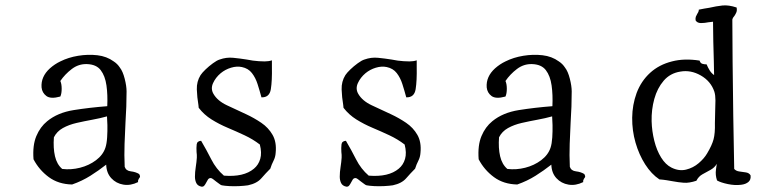

<svg xmlns="http://www.w3.org/2000/svg" viewBox="-20 -683 2900 716"><path d="M499 -34Q503 -27 502 -23.5Q501 -20 498 -17Q497 -14 495.5 -11.5Q494 -9 495 -4Q467 10 440 5.5Q413 1 395 -18.5Q377 -38 376 -69Q348 -47 317 -27.5Q286 -8 249 5Q198 4 162 -22.5Q126 -49 105 -89Q101 -141 115.5 -175.5Q130 -210 156 -231Q195 -263 255 -272.5Q315 -282 380 -287Q382 -329 377 -364.5Q372 -400 355.5 -421.5Q339 -443 304 -444Q273 -445 247.5 -425.5Q222 -406 205 -381Q210 -370 210 -352Q210 -334 205 -323Q169 -313 153 -325Q137 -337 135 -357Q132 -397 166 -428Q184 -444 205 -454Q235 -469 271.5 -475Q308 -481 343 -477Q378 -473 404 -454Q418 -445 427 -431Q438 -417 445 -389.5Q452 -362 452 -342Q452 -314 451 -285.5Q450 -257 448 -227Q446 -188 444.5 -146.5Q443 -105 445 -61Q450 -46 468 -44Q486 -42 499 -34ZM379 -249Q354 -242 324 -236.5Q294 -231 265.5 -224.5Q237 -218 214.5 -205.5Q192 -193 181 -171Q178 -131 185 -100.5Q192 -70 212 -53Q245 -49 278.5 -57.5Q312 -66 338 -85.5Q364 -105 373 -132Q378 -147 379.5 -170.5Q381 -194 380.5 -216.5Q380 -239 379 -249Z M1008 -113Q1007 -97 1000 -83.5Q993 -70 988 -54Q971 -37 954.5 -18Q938 1 905 8Q892 10 872.5 11Q853 12 835 11Q817 10 807 8Q803 7 797.5 2.5Q792 -2 786 -6Q780 -11 774.5 -15Q769 -19 766 -19Q759 -19 755.5 -13.5Q752 -8 749 -2Q746 4 742 9Q738 14 731 13Q717 10 712 -0.5Q707 -11 707 -24Q707 -41 710 -60Q713 -79 714 -95Q714 -100 714 -105.5Q714 -111 713 -116Q712 -132 713.5 -144.5Q715 -157 730 -158Q750 -124 768 -88.5Q786 -53 815 -28Q889 -22 927 -54Q944 -68 950.5 -90.5Q957 -113 949 -144Q923 -164 892 -178.5Q861 -193 829 -206.5Q797 -220 769 -237.5Q741 -255 721 -281Q721 -284 720 -291Q715 -320 714 -349.5Q713 -379 728 -403Q734 -412 746.5 -424Q759 -436 774 -447Q789 -458 799 -461Q824 -470 849.5 -467.5Q875 -465 900 -461Q906 -460 911.5 -459Q917 -458 923 -457Q946 -454 967 -454Q982 -454 994 -458Q994 -451 994 -445Q994 -439 994 -433Q995 -382 990 -350.5Q985 -319 955 -320Q948 -346 940.5 -369.5Q933 -393 919.5 -410.5Q906 -428 882 -433Q863 -437 841.5 -430.5Q820 -424 803 -410Q784 -394 774.5 -373Q765 -352 776 -333Q791 -307 826 -290.5Q861 -274 898 -257Q928 -243 954.5 -225Q981 -207 996.5 -180Q1012 -153 1008 -113Z M1548 -113Q1547 -97 1540 -83.5Q1533 -70 1528 -54Q1511 -37 1494.5 -18Q1478 1 1445 8Q1432 10 1412.5 11Q1393 12 1375 11Q1357 10 1347 8Q1343 7 1337.5 2.5Q1332 -2 1326 -6Q1320 -11 1314.5 -15Q1309 -19 1306 -19Q1299 -19 1295.5 -13.5Q1292 -8 1289 -2Q1286 4 1282 9Q1278 14 1271 13Q1257 10 1252 -0.5Q1247 -11 1247 -24Q1247 -41 1250 -60Q1253 -79 1254 -95Q1254 -100 1254 -105.5Q1254 -111 1253 -116Q1252 -132 1253.5 -144.5Q1255 -157 1270 -158Q1290 -124 1308 -88.5Q1326 -53 1355 -28Q1429 -22 1467 -54Q1484 -68 1490.5 -90.5Q1497 -113 1489 -144Q1463 -164 1432 -178.5Q1401 -193 1369 -206.5Q1337 -220 1309 -237.5Q1281 -255 1261 -281Q1261 -284 1260 -291Q1255 -320 1254 -349.5Q1253 -379 1268 -403Q1274 -412 1286.5 -424Q1299 -436 1314 -447Q1329 -458 1339 -461Q1364 -470 1389.5 -467.5Q1415 -465 1440 -461Q1446 -460 1451.5 -459Q1457 -458 1463 -457Q1486 -454 1507 -454Q1522 -454 1534 -458Q1534 -451 1534 -445Q1534 -439 1534 -433Q1535 -382 1530 -350.5Q1525 -319 1495 -320Q1488 -346 1480.5 -369.5Q1473 -393 1459.5 -410.5Q1446 -428 1422 -433Q1403 -437 1381.5 -430.5Q1360 -424 1343 -410Q1324 -394 1314.5 -373Q1305 -352 1316 -333Q1331 -307 1366 -290.5Q1401 -274 1438 -257Q1468 -243 1494.5 -225Q1521 -207 1536.5 -180Q1552 -153 1548 -113Z M2159 -34Q2163 -27 2162 -23.5Q2161 -20 2158 -17Q2157 -14 2155.5 -11.5Q2154 -9 2155 -4Q2127 10 2100 5.5Q2073 1 2055 -18.5Q2037 -38 2036 -69Q2008 -47 1977 -27.5Q1946 -8 1909 5Q1858 4 1822 -22.5Q1786 -49 1765 -89Q1761 -141 1775.5 -175.5Q1790 -210 1816 -231Q1855 -263 1915 -272.5Q1975 -282 2040 -287Q2042 -329 2037 -364.5Q2032 -400 2015.5 -421.5Q1999 -443 1964 -444Q1933 -445 1907.5 -425.5Q1882 -406 1865 -381Q1870 -370 1870 -352Q1870 -334 1865 -323Q1829 -313 1813 -325Q1797 -337 1795 -357Q1792 -397 1826 -428Q1844 -444 1865 -454Q1895 -469 1931.5 -475Q1968 -481 2003 -477Q2038 -473 2064 -454Q2078 -445 2087 -431Q2098 -417 2105 -389.5Q2112 -362 2112 -342Q2112 -314 2111 -285.5Q2110 -257 2108 -227Q2106 -188 2104.5 -146.5Q2103 -105 2105 -61Q2110 -46 2128 -44Q2146 -42 2159 -34ZM2039 -249Q2014 -242 1984 -236.5Q1954 -231 1925.5 -224.5Q1897 -218 1874.5 -205.5Q1852 -193 1841 -171Q1838 -131 1845 -100.5Q1852 -70 1872 -53Q1905 -49 1938.5 -57.5Q1972 -66 1998 -85.5Q2024 -105 2033 -132Q2038 -147 2039.5 -170.5Q2041 -194 2040.5 -216.5Q2040 -239 2039 -249Z M2779 -29Q2781 -13 2771 -4.5Q2761 4 2744 6Q2721 9 2694.5 3.5Q2668 -2 2654 -10Q2647 -30 2650 -51Q2653 -72 2653 -72Q2645 -58 2629.5 -49.5Q2614 -41 2599.5 -33Q2585 -25 2577 -9Q2550 0 2530 -1.5Q2510 -3 2489 -7Q2478 -9 2465.5 -11Q2453 -13 2439 -14Q2409 -34 2386 -70Q2363 -106 2350 -151Q2337 -196 2337.5 -244Q2338 -292 2354 -336Q2371 -381 2404.5 -411.5Q2438 -442 2486 -454Q2532 -466 2589 -457Q2589 -456 2589.5 -455.5Q2590 -455 2590 -454Q2593 -447 2599.5 -445Q2606 -443 2615 -443Q2620 -431 2626.5 -420.5Q2633 -410 2643 -403Q2643 -414 2642.5 -427Q2642 -440 2642 -454Q2641 -489 2640 -528.5Q2639 -568 2639 -602Q2635 -602 2631 -601Q2627 -600 2622 -600Q2608 -597 2594 -597Q2580 -597 2574 -607Q2573 -616 2575 -621Q2577 -626 2580 -631Q2582 -634 2584 -638Q2586 -642 2586 -647Q2597 -649 2606.5 -651Q2616 -653 2625 -654Q2651 -660 2674 -662.5Q2697 -665 2727 -655Q2729 -644 2726 -637Q2723 -630 2719 -624Q2716 -621 2714 -617.5Q2712 -614 2711 -610Q2711 -571 2711.5 -531.5Q2712 -492 2712 -453Q2714 -246 2718 -53Q2725 -45 2737.5 -43.5Q2750 -42 2762 -40Q2774 -38 2779 -29ZM2646 -224Q2646 -234 2646.5 -245.5Q2647 -257 2647 -268Q2648 -289 2648 -308.5Q2648 -328 2644 -341Q2631 -380 2593.5 -401.5Q2556 -423 2517 -416Q2479 -410 2455 -382Q2431 -354 2420 -314Q2409 -274 2410 -231Q2411 -194 2420 -158Q2429 -122 2445.5 -95.5Q2462 -69 2484 -58Q2512 -44 2538.5 -50.5Q2565 -57 2585.5 -74.5Q2606 -92 2617 -111Q2635 -141 2641 -163.5Q2647 -186 2646 -224Z"/></svg>

Font: Yuji Syuku
Style: Regular
Weight: 400
Designer: Kataoka Yuji
Foundry: Kinuta Font Factory
Version: Version 3.002